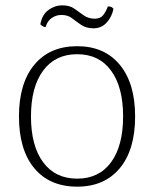

<svg xmlns="http://www.w3.org/2000/svg" viewBox="-20 -687 577 719"><path d="M269 12Q166 12 108.5 -57Q51 -126 51 -251Q51 -375 108.5 -444.5Q166 -514 269 -514Q371 -514 428.5 -444.5Q486 -375 486 -251Q486 -126 428.5 -57Q371 12 269 12ZM269 -18Q351 -18 396 -79.5Q441 -141 441 -251Q441 -361 396 -422.5Q351 -484 269 -484Q187 -484 141.5 -422.5Q96 -361 96 -251Q96 -141 141.5 -79.5Q187 -18 269 -18ZM405 -654Q399 -624 379.5 -602.5Q360 -581 330 -581Q303 -581 284.5 -593.5Q266 -606 250 -618.5Q234 -631 210 -631Q190 -631 173.5 -619.5Q157 -608 151 -586Q146 -585 140.5 -588.5Q135 -592 131 -596Q138 -633 162 -650Q186 -667 213 -667Q241 -667 258.5 -654.5Q276 -642 293.5 -629.5Q311 -617 335 -617Q356 -617 366.5 -630.5Q377 -644 384 -663Q392 -663 396.5 -661Q401 -659 405 -654Z"/></svg>

Font: Arima ExtraLight
Style: Regular
Weight: 250
Designer: Joana Correia and Natanael Gama
Foundry: NDISCOVER
Version: Version 1.101;gftools[0.9.23]